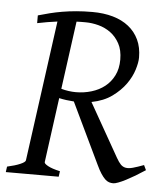

<svg xmlns="http://www.w3.org/2000/svg" viewBox="-48 -673 623 724"><g transform="rotate(5 263.0 -311.5)"><path d="M525.9 -53.2Q506.8 -40.5 488.3 -29.5Q469.7 -18.6 454.1 -10.5Q438.5 -2.4 426 2.2Q413.6 6.8 407.2 6.8Q398.9 6.8 391.4 4.4Q383.8 2 376.2 -5.1Q368.7 -12.2 360.4 -24.7Q352.1 -37.1 342.8 -57.1L232.4 -287.6Q218.3 -288.6 203.4 -290.5Q188.5 -292.5 176.3 -295.4L143.1 -50.8Q141.6 -44.9 157 -36.4Q172.4 -27.8 203.1 -21L200.2 0H0L2.9 -21Q33.7 -27.8 52.2 -35.9Q70.8 -43.9 71.8 -50.8L144.5 -582.5Q125.5 -580.1 106.7 -576.9Q87.9 -573.7 68.8 -569.8V-599.1Q90.8 -605.5 113 -611.1Q135.3 -616.7 159.7 -620.8Q184.1 -625 211.9 -627.4Q239.7 -629.9 272.9 -629.9Q315.9 -629.9 350.8 -619.9Q385.7 -609.9 410.6 -590.1Q435.5 -570.3 449.2 -541.3Q462.9 -512.2 462.9 -474.1Q462.9 -455.1 454.3 -427.5Q445.8 -399.9 426.5 -372.8Q407.2 -345.7 376 -323Q344.7 -300.3 298.8 -291.5L413.1 -89.8Q421.9 -74.2 429.9 -65.9Q438 -57.6 449 -55.7Q460 -53.7 476.1 -58.1Q492.2 -62.5 517.1 -71.8ZM251 -588.9H233.4Q224.6 -588.9 216.3 -588.4L181.2 -331.1Q195.3 -327.1 209.2 -325.2Q223.1 -323.2 236.8 -323.2Q267.6 -323.2 295.9 -331.8Q324.2 -340.3 345.7 -357.2Q367.2 -374 380.1 -399.7Q393.1 -425.3 393.1 -460Q393.1 -496.1 379.6 -520.8Q366.2 -545.4 345.5 -560.5Q324.7 -575.7 299.6 -582.3Q274.4 -588.9 251 -588.9Z"/></g></svg>

Font: Gentium Plus Am
Style: Italic
Weight: 400
Italic angle: -8°
Designer: J. Victor Gaultney, Annie Olsen, Iska Routamaa, Becca Hirsbrunner
Foundry: SIL International
Version: Version 5.000